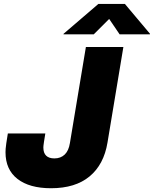

<svg xmlns="http://www.w3.org/2000/svg" viewBox="-20 -973 804 1003"><path d="M246.6 10.3Q133.8 10.3 71.3 -38.3Q8.8 -86.9 8.8 -177.7Q8.8 -186 9.5 -196Q10.3 -206.1 12.9 -224.6Q15.6 -243.2 21 -275.9H216.8Q211.9 -246.1 209.7 -231.7Q207.5 -217.3 207 -211.4Q206.5 -205.6 206.5 -202.1Q206.5 -173.8 221.2 -159.7Q235.8 -145.5 264.2 -145.5Q296.9 -145.5 317.9 -165.5Q338.9 -185.5 345.2 -225.6L428.7 -727.5H624.5L541.5 -228Q522.5 -113.3 448 -51.5Q373.5 10.3 246.6 10.3ZM469.7 -793.5H311.5L312 -796.4L494.1 -952.6H632.3L763.7 -796.4L763.2 -793.5H605L550.3 -874Z"/></svg>

Font: Inter 17pt Black
Style: Italic
Weight: 900
Italic angle: -9.3988°
Version: Version 4.001;git-66647c0bb